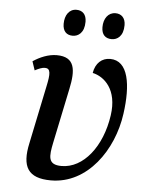

<svg xmlns="http://www.w3.org/2000/svg" viewBox="-54 -789 638 843"><g transform="rotate(5 265.5 -368.0)"><path d="M414 -631C438 -631 465 -648 465 -697C465 -730 446 -746 421 -746C389 -746 369 -718 369 -680C369 -647 386 -631 414 -631ZM242 -631C266 -631 293 -648 293 -697C293 -730 275 -746 249 -746C217 -746 198 -718 198 -680C198 -647 215 -631 242 -631ZM202 10C363 10 472 -148 494 -309C512 -437 496 -544 415 -544C379 -544 351 -520 344 -476C395 -465 456 -413 439 -297C419 -158 339 -57 243 -57C181 -57 185 -94 198 -157L248 -397C266 -481 262 -540 180 -540C143 -540 106 -524 76 -504L89 -465C106 -474 121 -480 133 -480C159 -480 159 -456 147 -400L94 -145C71 -40 100 10 202 10Z"/></g></svg>

Font: Noto Serif Condensed Medium
Style: Italic
Weight: 500
Width: 3
Italic angle: -12°
Designer: Monotype Design Team
Foundry: Monotype Imaging Inc.
Version: Version 2.013